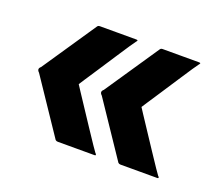

<svg xmlns="http://www.w3.org/2000/svg" viewBox="-75 -637 700 601"><g transform="rotate(20 275.0 -336.5)"><path d="M374 -144Q369 -144 366 -147Q336 -192 305.5 -237Q275 -282 245 -327Q234 -337 245 -346Q275 -391 305.5 -435.5Q336 -480 366 -525Q368 -528 370.5 -528.5Q373 -529 374 -529Q405 -529 435 -529Q465 -529 496 -529Q501 -529 500 -526.5Q499 -524 497 -522Q496 -521 483 -502Q470 -483 452 -455Q434 -427 416 -400Q398 -373 386 -354.5Q374 -336 374 -336Q374 -336 386 -317.5Q398 -299 416 -272Q434 -245 452 -217.5Q470 -190 483 -171Q496 -152 497 -151Q499 -150 500 -147Q501 -144 496 -144Q465 -144 435 -144Q405 -144 374 -144ZM165 -144Q160 -144 157 -147Q127 -192 96.5 -237Q66 -282 36 -327Q25 -337 36 -346Q66 -391 96.5 -435.5Q127 -480 157 -525Q159 -528 161.5 -528.5Q164 -529 165 -529Q196 -529 226 -529Q256 -529 287 -529Q292 -529 291 -526.5Q290 -524 288 -522Q287 -521 274 -502Q261 -483 243 -455Q225 -427 207 -400Q189 -373 177 -354.5Q165 -336 165 -336Q165 -336 177 -317.5Q189 -299 207 -272Q225 -245 243 -217.5Q261 -190 274 -171Q287 -152 288 -151Q290 -150 291 -147Q292 -144 287 -144Q256 -144 226 -144Q196 -144 165 -144Z"/></g></svg>

Font: Glory ExtraBold
Style: Regular
Weight: 800
Designer: Robert Leuschke
Foundry: Robert Leuschke
Version: Version 1.011